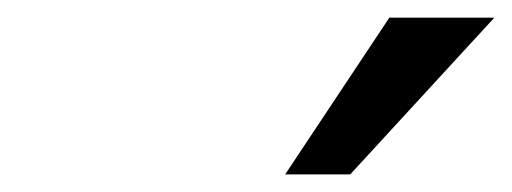

<svg xmlns="http://www.w3.org/2000/svg" viewBox="-20 -786 576 216"><path d="M374 -589.8H300.8L418 -766.1H536.1Z"/></svg>

Font: Lorenzo Sans
Style: Italic
Weight: 400
Italic angle: -12°
Foundry: Intel Corporation
Version: Version 1.00; ttfautohint (v1.5)